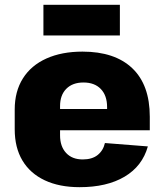

<svg xmlns="http://www.w3.org/2000/svg" viewBox="-20 -765 682 796"><path d="M310 11Q226 11 165.5 -17.5Q105 -46 73 -99.5Q41 -153 41 -229V-311Q41 -386 75 -440Q109 -494 172.5 -522.5Q236 -551 322 -551Q456 -551 528.5 -482Q601 -413 601 -281V-225H195V-313H453L424 -279V-321Q424 -369 398 -396Q372 -423 326 -423Q281 -423 255 -397Q229 -371 229 -325V-204Q229 -158 254 -131Q279 -104 323 -104Q362 -104 385 -122.5Q408 -141 415 -172L593 -158Q570 -76 496.5 -32.5Q423 11 310 11ZM477 -745V-618H160V-745Z"/></svg>

Font: Pathway Extreme SemiCondensed ExtraBold
Style: Regular
Weight: 800
Width: 4
Version: Version 1.001;gftools[0.9.26]